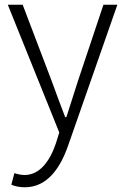

<svg xmlns="http://www.w3.org/2000/svg" viewBox="-20 -553 530 813"><path d="M85 240C183 240 237 154 269 62L477 -533H418L309 -207C294 -161 277 -105 261 -57H256C237 -105 217 -161 200 -207L76 -533H13L231 8L217 53C191 130 148 188 84 188C69 188 52 184 41 180L28 229C43 236 64 240 85 240Z"/></svg>

Font: Noto Sans CJK Light
Style: Regular
Weight: 300
Designer: Ryoko NISHIZUKA (kana & ideographs); Paul D. Hunt (Latin, Greek & Cyrillic); Wenlong ZHANG (bopomofo); Sandoll Communica
Foundry: Adobe Systems Incorporated
Version: Version 1.000;PS 1;hotconv 1.0.78;makeotf.lib2.5.61930